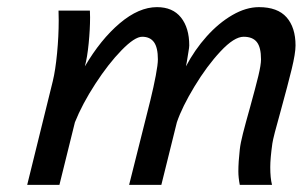

<svg xmlns="http://www.w3.org/2000/svg" viewBox="-20 -518 860 538"><path d="M647.9 -37.6Q647.9 -64 651.9 -99.1Q653.8 -116.7 660.9 -144.5Q668 -172.4 681.2 -219.2Q696.3 -273.9 703.9 -305.2Q711.4 -336.4 711.4 -351.6Q711.4 -385.3 699.7 -400.1Q688 -415 662.6 -415Q636.2 -415 597.9 -374Q559.6 -333 524.9 -275.6Q490.2 -218.3 475.6 -175.3L432.1 0H341.8L401.4 -237.3Q410.6 -274.9 416.5 -306.2Q422.4 -337.4 422.4 -351.6Q422.4 -384.8 411.4 -399.9Q400.4 -415 378.4 -415Q357.4 -415 320.6 -377.2Q283.7 -339.4 247.1 -283Q210.4 -226.6 189.9 -175.3L146.5 0H56.2L127.9 -290.5Q135.3 -320.8 139.9 -368.7Q144.5 -416.5 144.5 -461.4Q144.5 -480 144 -488.3H231.9Q232.4 -482.9 232.4 -469.2Q232.4 -436.5 228.5 -396.7Q224.6 -356.9 217.8 -332Q262.2 -407.7 315.7 -452.9Q369.1 -498 419.9 -498Q463.9 -498 487.1 -469Q510.3 -439.9 510.3 -390.6Q510.3 -385.7 507.8 -371.3Q505.4 -356.9 503.4 -344.2L501 -332Q525.4 -378.4 559.1 -416Q592.8 -453.6 631.1 -475.8Q669.4 -498 705.6 -498Q757.8 -498 783 -469.5Q808.1 -440.9 808.1 -390.6Q808.1 -368.7 797.4 -324.5Q786.6 -280.3 766.6 -207.5Q745.6 -133.3 743.2 -116.2Q737.3 -74.2 737.3 -49.8Q737.3 -18.6 742.2 0H651.9Q647.9 -20.5 647.9 -37.6Z"/></svg>

Font: Lesson One
Style: Italic
Weight: 400
Italic angle: -14°
Designer: But Ko, Victor Gaultney, Annie Olsen, Julie Remington, Don Collingsworth, Eric Hays, Becca Hirsbrunner
Version: Version 1.100